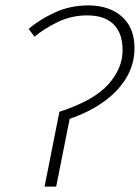

<svg xmlns="http://www.w3.org/2000/svg" viewBox="-20 -691 518 711"><path d="M145 0 200 -277Q326 -318 380 -377.5Q434 -437 434 -505Q434 -568 400.5 -601Q367 -634 303 -634Q245 -634 194 -609.5Q143 -585 108 -555L86 -584Q124 -617 181.5 -644Q239 -671 308 -671Q357 -671 395.5 -653Q434 -635 456 -600Q478 -565 478 -513Q478 -454 448.5 -404Q419 -354 365 -315Q311 -276 238 -251L188 0Z"/></svg>

Font: Source Sans 3 Light
Style: Italic
Weight: 300
Italic angle: -11°
Designer: Paul D. Hunt
Foundry: Adobe
Version: Version 3.046;hotconv 1.0.118;makeotfexe 2.5.65603